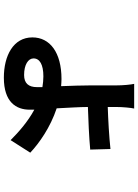

<svg xmlns="http://www.w3.org/2000/svg" viewBox="120 -765 716 996"><g transform="rotate(90 478.0 -267.0)"><path d="M432 -101C432 -57 412 -34 369 -34C316 -34 283 -55 283 -83C283 -115 315 -134 376 -134C395 -134 414 -132 432 -129ZM772 -66C722 -113 641 -170 542 -203C539 -262 535 -325 535 -365C598 -367 693 -371 756 -377L753 -482C690 -475 598 -470 535 -468V-512C535 -546 539 -587 543 -605H415C419 -588 423 -548 423 -511V-378C423 -335 425 -279 427 -226C415 -227 402 -228 390 -228C252 -228 174 -168 174 -77C174 22 269 71 383 71C510 71 549 7 549 -63C549 -70 549 -77 549 -87C612 -53 665 -6 707 36Z"/></g></svg>

Font: Kinto Sans
Style: Bold
Weight: 700
Designer: Authors: Ryoko NISHIZUKA  (kana & ideographs); Paul D. Hunt (Latin, Greek & Cyrillic); Wenlong ZHANG  (bopomofo); Sandol
Foundry: Adobe Systems Incorporated, ookami Inc.
Version: Version 0.001